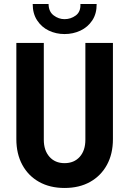

<svg xmlns="http://www.w3.org/2000/svg" viewBox="-20 -935 648 963"><path d="M303.7 7.8Q230.5 7.8 176 -22.7Q121.6 -53.2 91.8 -108.4Q62 -163.6 62 -237.3V-719.7H199.7V-233.9Q199.7 -180.7 228 -148.7Q256.3 -116.7 303.7 -116.7Q351.6 -116.7 379.9 -148.4Q408.2 -180.2 408.2 -233.9V-719.7H546.4V-237.3Q546.4 -163.1 516.4 -108.2Q486.3 -53.2 432.1 -22.7Q377.9 7.8 303.7 7.8ZM303.7 -764.2Q261.2 -764.2 224.9 -781.5Q188.5 -798.8 166.3 -832.8Q144 -866.7 144 -915H223.6Q224.1 -876.5 249.3 -857.7Q274.4 -838.9 303.7 -838.9Q335 -838.9 360.1 -857.4Q385.3 -876 383.3 -915H464.8Q465.3 -866.7 442.9 -832.8Q420.4 -798.8 383.5 -781.5Q346.7 -764.2 303.7 -764.2Z"/></svg>

Font: Reddit Sans Condensed
Style: Bold
Weight: 700
Designer: Stephen Hutchings
Foundry: Reddit
Version: Version 1.014